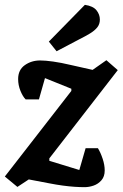

<svg xmlns="http://www.w3.org/2000/svg" viewBox="-43 -763 507 794"><path d="M307 11Q288 11 265.5 9.5Q243 8 217 4.5Q191 1 160 -5L76 -21L29 10L-23 -33L252 -387V-396L143 -440L118 -352H63Q51 -364 41.5 -387.5Q32 -411 32 -436Q32 -474 59.5 -493.5Q87 -513 123 -513Q144 -513 176.5 -508.5Q209 -504 251 -494L340 -474L397 -514L444 -473L161 -108V-98L285 -60L311 -150H362Q373 -132 381.5 -106.5Q390 -81 390 -58Q390 -33 376.5 -17.5Q363 -2 344 4.5Q325 11 307 11ZM191 -551 159 -591 308 -743Q342 -738 356 -720.5Q370 -703 370 -682Q370 -663 359 -649.5Q348 -636 329 -624.5Q310 -613 284 -600Z"/></svg>

Font: Faustina
Style: Bold Italic
Weight: 700
Italic angle: -8°
Designer: Alfonso Garcia
Foundry: http://www.omnibus-type.com
Version: Version 1.200